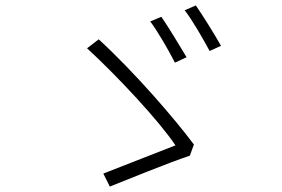

<svg xmlns="http://www.w3.org/2000/svg" viewBox="-20 -752 1040 708"><path d="M575 -690 534 -673C560 -639 604 -563 625 -521L668 -541C645 -580 598 -657 575 -690ZM702 -732 661 -714C688 -680 730 -607 753 -564L795 -583C772 -624 726 -698 702 -732ZM680 -178 695 -219C627 -311 475 -487 344 -607L301 -574C412 -472 567 -306 627 -216C573 -195 423 -136 361 -112L385 -64C448 -89 599 -151 680 -178Z"/></svg>

Font: Noto Sans HK Light
Style: Regular
Weight: 300
Designer: Ryoko NISHIZUKA 西塚涼子 (kana, bopomofo & ideographs); Paul D. Hunt (Latin, Greek & Cyrillic); Sandoll Communications 산돌커뮤니
Foundry: Adobe
Version: Version 2.004;hotconv 1.0.118;makeotfexe 2.5.65603